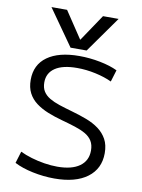

<svg xmlns="http://www.w3.org/2000/svg" viewBox="-106 -1071 853 1152"><g transform="rotate(10 320.5 -495.0)"><path d="M112 -1000H207L315 -838H317L426 -1000H521L365 -780H267ZM307 10Q241 10 174.5 -4Q108 -18 62 -42L84 -114Q115 -99 153.5 -87.5Q192 -76 233 -69.5Q274 -63 312 -63Q400 -63 447.5 -97Q495 -131 495 -193Q495 -228 480.5 -251.5Q466 -275 439 -290.5Q412 -306 374.5 -318Q337 -330 293 -342Q245 -355 204 -371.5Q163 -388 131.5 -411.5Q100 -435 82.5 -468.5Q65 -502 65 -549Q65 -641 134 -690.5Q203 -740 328 -740Q392 -740 455.5 -727.5Q519 -715 562 -694L540 -622Q498 -642 441 -654.5Q384 -667 327 -667Q240 -667 194 -636Q148 -605 148 -548Q148 -515 162 -493Q176 -471 201.5 -456Q227 -441 261.5 -429.5Q296 -418 339 -406Q389 -392 432.5 -375.5Q476 -359 508.5 -335Q541 -311 560 -276.5Q579 -242 579 -192Q579 -97 507.5 -43.5Q436 10 307 10Z"/></g></svg>

Font: M PLUS 1
Style: Regular
Weight: 400
Designer: Coji Morishita
Foundry: UNDERFOREST DESIGN
Version: Version 1.001